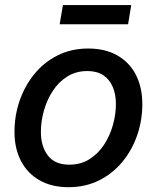

<svg xmlns="http://www.w3.org/2000/svg" viewBox="-20 -739 629 770"><path d="M254.4 11.7Q187 11.7 138.4 -16.1Q89.8 -43.9 64 -93.8Q38.1 -143.6 38.1 -210.4Q38.1 -274.9 58.6 -334.7Q79.1 -394.5 117.7 -441.9Q156.2 -489.3 210.9 -516.8Q265.6 -544.4 334 -544.4Q401.9 -544.4 450.4 -516.8Q499 -489.3 524.9 -439Q550.8 -388.7 550.8 -321.3Q550.8 -256.8 530.3 -197Q509.8 -137.2 470.9 -90.1Q432.1 -43 377.4 -15.6Q322.8 11.7 254.4 11.7ZM257.8 -78.6Q304.2 -78.6 339.1 -100.8Q374 -123 397.5 -158.9Q420.9 -194.8 432.9 -237.8Q444.8 -280.8 444.8 -321.8Q444.8 -360.8 432.1 -390.6Q419.4 -420.4 394.3 -437.3Q369.1 -454.1 330.6 -454.1Q284.7 -454.1 249.8 -432.1Q214.8 -410.2 191.4 -374Q168 -337.9 156 -294.9Q144 -252 144 -210Q144 -151.9 172.1 -115.2Q200.2 -78.6 257.8 -78.6ZM506.3 -718.8 493.7 -641.6H219.2L232.4 -718.8Z"/></svg>

Font: Inter 20pt Medium
Style: Italic
Weight: 500
Italic angle: -9.3988°
Version: Version 4.001;git-66647c0bb